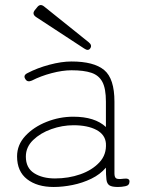

<svg xmlns="http://www.w3.org/2000/svg" viewBox="-20 -735 576 765"><path d="M194 10Q128 10 88 -21Q48 -52 48 -112Q48 -158 81 -193.5Q114 -229 165.5 -249.5Q217 -270 272 -270Q358 -270 402 -229V-330Q402 -382 388 -408.5Q374 -435 344 -445Q314 -455 265 -455Q229 -455 185.5 -443.5Q142 -432 107 -414Q89 -406 81 -420Q71 -435 90 -444Q128 -464 176.5 -477Q225 -490 265 -490Q354 -490 395 -456Q436 -422 436 -330V-44Q436 -28 443.5 -24Q451 -20 473 -23Q496 -26 496 -12Q496 4 479 7Q464 10 450 10Q426 10 416 3.5Q406 -3 404 -20Q402 -37 402 -67Q379 -40 344 -23Q309 -6 269.5 2Q230 10 194 10ZM199 -24Q253 -24 300 -40.5Q347 -57 376 -88Q405 -119 402 -164Q399 -199 364 -217.5Q329 -236 273 -236Q228 -236 184.5 -220.5Q141 -205 112 -177Q83 -149 83 -111Q83 -66 116 -45Q149 -24 199 -24ZM340 -543Q332 -530 315 -542L124 -667Q106 -679 119 -695L128 -706Q140 -722 156 -709L333 -567Q348 -555 340 -543Z"/></svg>

Font: Zen Maru Gothic Light
Style: Regular
Weight: 300
Designer: Yoshimichi Ohira
Foundry: Positype
Version: Version 1.001